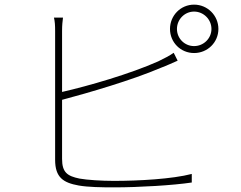

<svg xmlns="http://www.w3.org/2000/svg" viewBox="-20 -810 1040 829"><path d="M248 -379C361 -409 550 -464 674 -517C701 -527 728 -540 747 -548L730 -582C713 -570 688 -557 663 -545C542 -491 362 -439 248 -413V-676C248 -703 250 -717 252 -734H213C217 -717 218 -701 218 -676V-120C218 -44 253 -21 320 -9C360 -2 418 -1 472 -1C580 -1 729 -10 808 -22V-59C724 -37 579 -29 472 -29C418 -29 356 -33 323 -39C271 -50 248 -65 248 -124ZM818 -611C777 -611 744 -644 744 -685C744 -726 777 -760 818 -760C859 -760 893 -726 893 -685C893 -644 859 -611 818 -611ZM818 -790C760 -790 714 -743 714 -685C714 -627 760 -581 818 -581C876 -581 923 -627 923 -685C923 -743 876 -790 818 -790Z"/></svg>

Font: Source Han Sans CN ExtraLight
Style: Regular
Weight: 250
Designer: Ryoko NISHIZUKA (kana & ideographs); Paul D. Hunt (Latin, Greek & Cyrillic); Wenlong ZHANG (bopomofo); Sandoll Communica
Foundry: Adobe Systems Incorporated
Version: Version 1.004;PS 1.004;hotconv 16.6.51;makeotf.lib2.5.65220